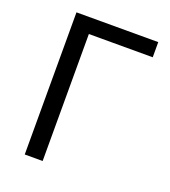

<svg xmlns="http://www.w3.org/2000/svg" viewBox="-134 -832 825 931"><g transform="rotate(20 278.5 -366.5)"><path d="M100.6 0V-733.4H522.6V-655.2H193V0Z"/></g></svg>

Font: Noto Sans HK Thin
Style: Regular
Weight: 100
Designer: Ryoko NISHIZUKA 西塚涼子 (kana, bopomofo & ideographs); Paul D. Hunt (Latin, Greek & Cyrillic); Sandoll Communications 산돌커뮤니
Foundry: Adobe
Version: Version 2.004-H2;hotconv 1.0.118;makeotfexe 2.5.65603